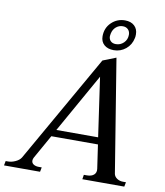

<svg xmlns="http://www.w3.org/2000/svg" viewBox="-132 -1011 935 1091"><g transform="rotate(10 335.0 -465.5)"><path d="M390 -820Q390 -868 422.5 -899.5Q455 -931 501 -931Q535 -931 555 -912.5Q575 -894 575 -863Q575 -849 573 -842Q565 -802 535 -777.5Q505 -753 466 -753Q431 -753 410.5 -771Q390 -789 390 -820ZM431 -828Q431 -810 442 -799.5Q453 -789 472 -789Q498 -789 517 -807.5Q536 -826 536 -854Q536 -873 524.5 -884.5Q513 -896 494 -896Q472 -896 455 -881.5Q438 -867 433 -842Q431 -832 431 -828ZM665 -26 660 0H418L422 -26H439Q466 -26 480 -38.5Q494 -51 491 -73L471 -210H202L125 -73Q120 -64 120 -55Q120 -41 132 -33.5Q144 -26 161 -26H179L174 0H-34L-29 -26H-14Q5 -26 27 -36Q49 -46 59 -62L413 -684L489 -714L595 -61Q599 -45 614 -35.5Q629 -26 648 -26ZM465 -250 416 -591 224 -250Z"/></g></svg>

Font: Taviraj
Style: Italic
Weight: 400
Italic angle: -12°
Designer: Katatrad Team
Foundry: CadsonDemak
Version: Version 1.001